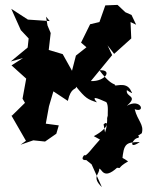

<svg xmlns="http://www.w3.org/2000/svg" viewBox="-20 -584 610 784"><path d="M403 -76C421 -95 431 -64 363 -28C402 -6 390 -14 388 -14C357 19 331 59 324 49C299 79 352 68 329 67L354 87L396 180C352 138 388 127 385 105C396 103 401 153 458 101C479 104 456 102 503 75C465 48 470 62 479 73C485 0 495 -3 551 -4C500 31 522 -21 545 -21C555 -36 528 -20 559 -40C569 -76 542 -90 530 -138C577 -121 555 -185 498 -152C547 -195 492 -186 498 -216C538 -189 508 -219 515 -213C495 -256 444 -225 449 -239C437 -243 418 -254 386 -297C442 -301 410 -250 351 -253L438 -359L419 -399L446 -364L516 -427L513 -494L536 -483L517 -523L492 -534L460 -564L410 -562L386 -494L348 -485L311 -410L333 -391L290 -357L274 -295L236 -363L179 -380L187 -449L174 -480L168 -516L183 -498L94 -504L26 -548L65 -461L97 -427L93 -390L24 -333L74 -347L27 -317L87 -263L72 -181L82 -164L27 -110L25 -115L86 -9L64 7L116 -11L164 -6L210 -38L220 -72L167 -79L180 -150L198 -211L257 -172C270 -230 291 -216 291 -230C329 -183 338 -178 376 -166C343 -203 402 -171 414 -167C424 -154 419 -125 420 -102C411 -130 426 -94 409 -43Z"/></svg>

Font: Asimov Aggro
Style: Medium
Weight: 500
Designer: Google
Version: Version 2.000980; 2014